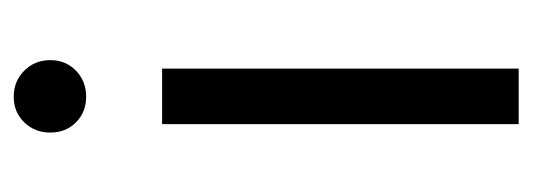

<svg xmlns="http://www.w3.org/2000/svg" viewBox="-262 -496 758 273"><g transform="rotate(-90 116.5 -359.0)"><path d="M153 -703Q168 -688 168 -666Q168 -644 153 -629.5Q138 -615 116 -615Q94 -615 79.5 -629.5Q65 -644 65 -666Q65 -688 79.5 -703Q94 -718 116 -718Q138 -718 153 -703ZM156 0H77V-507H156Z"/></g></svg>

Font: Hind Colombo
Style: Regular
Weight: 400
Designer: Jyotish Sonowal, Aditi Pimprikar
Foundry: Indian Type Foundry
Version: Version 1.000;PS 1.0;hotconv 1.0.86;makeotf.lib2.5.63406; tt